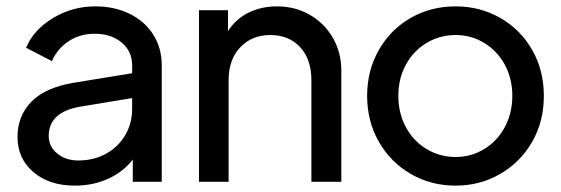

<svg xmlns="http://www.w3.org/2000/svg" viewBox="-20 -571 1763 603"><path d="M35 -141Q35 -207 78.5 -251.5Q122 -296 211 -311L395 -341V-366Q395 -410 362 -437.5Q329 -465 277 -465Q231 -465 195.5 -441.5Q160 -418 143 -379L62 -421Q85 -477 146 -514Q207 -551 279 -551Q340 -551 387.5 -527.5Q435 -504 461.5 -462Q488 -420 488 -366V0H397V-70Q368 -32 320.5 -10Q273 12 215 12Q135 12 85 -30.5Q35 -73 35 -141ZM226 -67Q275 -67 313.5 -88.5Q352 -110 373.5 -147Q395 -184 395 -229V-263L232 -236Q133 -219 133 -144Q133 -111 159.5 -89Q186 -67 226 -67Z M605 -539H696V-473Q720 -511 760 -531Q800 -551 850 -551Q907 -551 953 -524.5Q999 -498 1025.5 -452Q1052 -406 1052 -349V0H958V-319Q958 -385 922.5 -423Q887 -461 829 -461Q771 -461 734.5 -422.5Q698 -384 698 -319V0H605Z M1133 -270Q1133 -349 1169.5 -413.5Q1206 -478 1269.5 -514.5Q1333 -551 1411 -551Q1488 -551 1551.5 -514.5Q1615 -478 1651.5 -414Q1688 -350 1688 -270Q1688 -189 1651 -125Q1614 -61 1550.5 -24.5Q1487 12 1411 12Q1334 12 1270.5 -24.5Q1207 -61 1170 -125.5Q1133 -190 1133 -270ZM1411 -78Q1460 -78 1501 -103Q1542 -128 1565.5 -172Q1589 -216 1589 -270Q1589 -324 1565.5 -367.5Q1542 -411 1501 -436Q1460 -461 1411 -461Q1361 -461 1319.5 -436Q1278 -411 1254.5 -367.5Q1231 -324 1231 -270Q1231 -216 1254.5 -172Q1278 -128 1319.5 -103Q1361 -78 1411 -78Z"/></svg>

Font: BLUETTI 2.0 Normal
Style: Normal
Weight: 400
Designer: Stijn de Vries
Foundry: tokotype
Version: Version 2.005;October 31, 2023;FontCreator 14.0.0.2814 64-bi